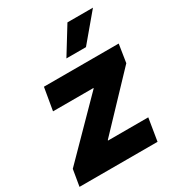

<svg xmlns="http://www.w3.org/2000/svg" viewBox="-192 -889 921 1002"><g transform="rotate(-30 268.5 -387.5)"><path d="M268.1 -614.7H386L520.6 -774.9H366.8ZM-7.8 0H462.4L484.4 -134.9H241.5L242.9 -138.5L526.3 -436.8L543.3 -545.5H92.7L69.6 -410.5H313.6L312.1 -407L8.9 -99.1Z"/></g></svg>

Font: TID UI Extra Bold
Style: Italic
Weight: 800
Italic angle: -9.39999°
Designer: The TID Project Authors
Foundry: Bakken & Bæck
Version: Version 1.001;hotconv 1.0.109;makeotfexe 2.5.65596